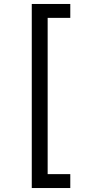

<svg xmlns="http://www.w3.org/2000/svg" viewBox="-20 -812 455 967"><path d="M140 -792H334V-722H220V65H334V135H140Z"/></svg>

Font: kannada25
Style: Book
Weight: 400
Designer: Jelle Bosma - Monotype Design Team
Foundry: Monotype Imaging Inc.
Version: Version 2.003